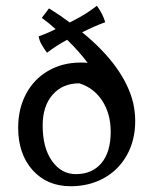

<svg xmlns="http://www.w3.org/2000/svg" viewBox="-20 -635 541 666"><path d="M449 -215Q449 -149 420.5 -97.5Q392 -46 341 -17.5Q290 11 225 11Q143 11 93 -45Q43 -101 43 -192Q43 -258 70.5 -309.5Q98 -361 147.5 -389.5Q197 -418 260 -418Q276 -418 284 -417Q255 -456 213 -497Q177 -478 143 -452Q131 -469 124 -481Q117 -493 114 -509Q141 -518 173 -534Q151 -554 125 -573L150 -606Q193 -579 222 -557Q257 -575 275.5 -586.5Q294 -598 316 -615Q337 -586 345 -558Q307 -544 265 -523Q411 -404 442 -278Q449 -245 449 -217V-216ZM364 -178Q364 -240 335 -285Q306 -330 255 -346Q197 -346 162.5 -306.5Q128 -267 128 -200Q128 -122 160.5 -76.5Q193 -31 243 -31Q300 -31 332 -69.5Q364 -108 364 -178Z"/></svg>

Font: Mirza
Style: Regular
Weight: 400
Designer: Arabic design by Kourosh Beigpour, Latin design by Eduardo Tunni, engineering by Lasse Fister
Version: Version 1.0010g